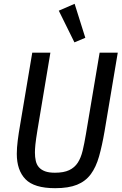

<svg xmlns="http://www.w3.org/2000/svg" viewBox="-20 -974 640 1006"><path d="M244 -698 176 -291Q168 -242 165.5 -217Q163 -192 163 -175Q163 -151 167.5 -131Q172 -111 184 -97.5Q196 -84 216 -76.5Q236 -69 268 -69Q314 -69 342.5 -82.5Q371 -96 387.5 -121.5Q404 -147 413 -184.5Q422 -222 430 -270L502 -698H597L528 -287Q515 -211 499 -154.5Q483 -98 455.5 -61Q428 -24 383.5 -6Q339 12 269 12Q159 12 113.5 -35Q68 -82 68 -168Q68 -199 73 -238.5Q78 -278 85 -317L149 -698ZM288 -918 371 -954 427 -776 370 -752Z"/></svg>

Font: IBM Plex Mono Text
Style: Italic
Weight: 450
Italic angle: -9°
Monospace: yes
Designer: Mike Abbink, Paul van der Laan, Pieter van Rosmalen
Foundry: Bold Monday
Version: Version 2.1